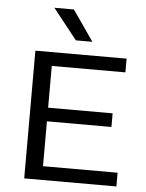

<svg xmlns="http://www.w3.org/2000/svg" viewBox="-55 -846 676 891"><g transform="rotate(5 282.5 -400.5)"><path d="M91.5 0V-595H516.5V-531H173.5V-64H521V0ZM138.5 -273V-336.5H474V-273ZM274.5 -659 162 -801H253L351.5 -659Z"/></g></svg>

Font: Encode Sans SC SemiExpanded
Style: Regular
Weight: 400
Width: 6
Designer: Multiple Designers
Foundry: Impallari Type
Version: Version 3.002